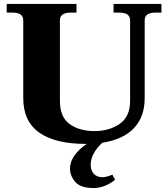

<svg xmlns="http://www.w3.org/2000/svg" viewBox="-20 -720 852 974"><path d="M799 -700V-656H768Q714 -656 714 -617V-222Q714 -127 659 -69.5Q604 -12 499 4Q440 59 440 117Q441 147 457 163Q473 179 500 179Q511 179 525 175Q539 171 550 166L564 192Q538 213 509.5 223.5Q481 234 456 234Q389 234 362 203Q335 172 335 135Q335 101 358 68.5Q381 36 420 10H415Q261 10 179.5 -47Q98 -104 98 -222V-617Q98 -656 44 -656H14V-700H368V-656H338Q284 -656 284 -617V-208Q284 -126 333.5 -90.5Q383 -55 459 -55Q534 -55 587 -91.5Q640 -128 640 -208V-617Q640 -656 586 -656H556V-700Z"/></svg>

Font: Taviraj Bold
Style: Regular
Weight: 700
Designer: Katatrad Team
Foundry: CadsonDemak
Version: Version 1.030